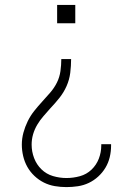

<svg xmlns="http://www.w3.org/2000/svg" viewBox="-20 -540 540 783"><path d="M213 -445V-520H287V-445ZM251 223Q227 223 203.5 219Q180 215 159 204.5Q138 194 120.5 177.5Q103 161 91.5 140.5Q80 120 74.5 96.5Q69 73 69 50Q69 25 75.5 1Q82 -23 93 -45.5Q104 -68 119.5 -87.5Q135 -107 151.5 -125Q168 -143 184.5 -162Q201 -181 212 -203Q223 -225 226.5 -250Q230 -275 230 -299H270Q270 -271 266.5 -243Q263 -215 251.5 -189Q240 -163 222.5 -141Q205 -119 186 -99L185 -98Q171 -82 157 -66Q143 -50 132 -31.5Q121 -13 115 7.5Q109 28 109 50Q109 78 119 104.5Q129 131 149 150.5Q169 170 196 178Q223 186 251 186Q279 186 306 178.5Q333 171 353 152Q373 133 383 107Q393 81 393 53Q393 52 393 50.5Q393 49 393 48H433Q433 49 433 51Q433 53 433 54Q433 78 427.5 101Q422 124 410 144Q398 164 380.5 180Q363 196 342 206Q321 216 297.5 219.5Q274 223 251 223Z"/></svg>

Font: Iosevka SS04 Extralight
Style: Regular
Weight: 200
Monospace: yes
Designer: Belleve Invis
Foundry: Belleve Invis
Version: Version 19.0.0; ttfautohint (v1.8.4)